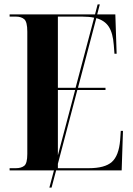

<svg xmlns="http://www.w3.org/2000/svg" viewBox="-20 -780 610 879"><path d="M24 0V-10H53Q77 -10 91 -21Q105 -32 105 -75V-635Q105 -680 91 -692Q77 -704 53 -704H24V-714H415L427 -760H437L425 -714H508L514 -534H504L501 -573Q497 -628 478.5 -657Q460 -686 421 -697L337 -378H463V-368H334L245 -30V-10H386Q460 -10 492 -38.5Q524 -67 530 -138L533 -181H543L537 0H237L216 79H206L227 0ZM245 -378H326L411 -699Q388 -704 356 -704H245ZM245 -368V-69L324 -368Z"/></svg>

Font: Noto Serif Display Condensed
Style: Bold
Weight: 700
Width: 3
Designer: Monotype Design Team
Foundry: Monotype Imaging Inc.
Version: Version 2.009